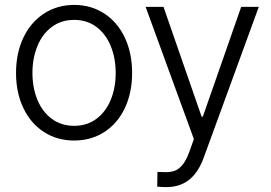

<svg xmlns="http://www.w3.org/2000/svg" viewBox="-20 -558 1098 777"><path d="M44.9 -262.7Q44.9 -343.3 74.7 -405.8Q104.5 -468.3 158.2 -503.2Q211.9 -538.1 280.3 -538.1Q348.6 -538.1 402.1 -503.2Q455.6 -468.3 485.1 -405.8Q514.6 -343.3 514.6 -262.7Q514.6 -182.6 485.1 -120.4Q455.6 -58.1 402.1 -23.7Q348.6 10.7 280.3 10.7Q211.4 10.7 158 -23.7Q104.5 -58.1 74.7 -120.4Q44.9 -182.6 44.9 -262.7ZM448.2 -262.7Q448.2 -321.8 428.5 -370.8Q408.7 -419.9 370.6 -448.7Q332.5 -477.5 280.3 -477.5Q227.5 -477.5 189.2 -448.7Q150.9 -419.9 131.1 -370.8Q111.3 -321.8 111.3 -262.7Q111.3 -203.6 131.1 -154.8Q150.9 -106 189.2 -77.4Q227.5 -48.8 280.3 -48.8Q332.5 -48.8 370.6 -77.4Q408.7 -106 428.5 -154.8Q448.2 -203.6 448.2 -262.7ZM616.2 197.3 617.2 137.7 649.4 138.7Q670.4 138.7 686 133.5Q701.7 128.4 717.3 110.6Q732.9 92.8 746.1 56.6L764.6 4.9L569.3 -530.3H641.6L795.9 -85.9H800.8L956.1 -530.3H1027.3L803.7 82Q781.7 141.1 744.6 170.2Q707.5 199.2 653.3 199.2Q633.8 199.2 616.2 197.3Z"/></svg>

Font: Pretendard Std Light
Style: Regular
Weight: 300
Designer: Base glyphs from Inter by Rasmus Andersson; Hangeul glyphs from Noto Sans CJK(Source Han Sans) by Jang Soo-young and Kan
Foundry: Kil Hyung-jin
Version: Version 1.309